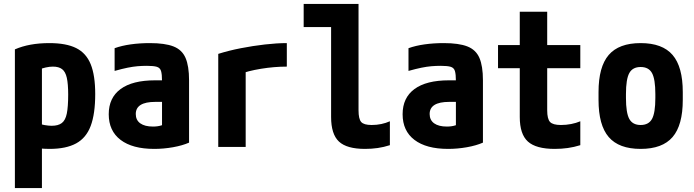

<svg xmlns="http://www.w3.org/2000/svg" viewBox="-20 -750 3540 980"><path d="M56 -498Q129 -530 232 -530Q318 -530 369 -504.5Q420 -479 443 -422Q466 -365 466 -270Q466 -169 443 -107.5Q420 -46 368.5 -18Q317 10 233 10Q205 10 177.5 7Q150 4 125 -1L159 -124Q188 -115 208 -111.5Q228 -108 244 -108Q277 -108 295.5 -122Q314 -136 321 -170.5Q328 -205 328 -267Q328 -322 321 -353Q314 -384 297 -397Q280 -410 250 -410Q233 -410 213 -405.5Q193 -401 163 -390L194 -462V210H56Z M767 10Q656 10 595.5 -36Q535 -82 535 -167Q535 -251 595.5 -295.5Q656 -340 771 -340H876V-230H773Q673 -230 673 -168Q673 -137 696 -120.5Q719 -104 761 -104Q786 -104 805.5 -110.5Q825 -117 843 -131L807 -58V-336Q807 -371 802 -387.5Q797 -404 780.5 -409Q764 -414 730 -414Q705 -414 682 -412Q659 -410 631.5 -404.5Q604 -399 565 -388V-504Q601 -517 647 -523.5Q693 -530 745 -530Q822 -530 865.5 -513Q909 -496 927 -454.5Q945 -413 945 -340V-22Q911 -7 863 1.5Q815 10 767 10Z M1094 -475Q1148 -492 1209.5 -504Q1271 -516 1332 -523Q1393 -530 1444 -530V-410Q1380 -410 1312.5 -399Q1245 -388 1199 -370L1234 -435V0H1094Z M1843 10Q1750 10 1710 -27.5Q1670 -65 1670 -153V-612H1530V-730H1810V-187Q1810 -143 1823.5 -127.5Q1837 -112 1877 -112Q1903 -112 1926.5 -117Q1950 -122 1970 -131V-9Q1939 1 1908 5.5Q1877 10 1843 10Z M2267 10Q2156 10 2095.5 -36Q2035 -82 2035 -167Q2035 -251 2095.5 -295.5Q2156 -340 2271 -340H2376V-230H2273Q2173 -230 2173 -168Q2173 -137 2196 -120.5Q2219 -104 2261 -104Q2286 -104 2305.5 -110.5Q2325 -117 2343 -131L2307 -58V-336Q2307 -371 2302 -387.5Q2297 -404 2280.5 -409Q2264 -414 2230 -414Q2205 -414 2182 -412Q2159 -410 2131.5 -404.5Q2104 -399 2065 -388V-504Q2101 -517 2147 -523.5Q2193 -530 2245 -530Q2322 -530 2365.5 -513Q2409 -496 2427 -454.5Q2445 -413 2445 -340V-22Q2411 -7 2363 1.5Q2315 10 2267 10Z M2811 10Q2716 10 2674.5 -27.5Q2633 -65 2633 -153V-402H2522V-520H2633V-690H2773V-520H2942V-402H2773V-187Q2773 -143 2787.5 -127.5Q2802 -112 2843 -112Q2870 -112 2895.5 -117Q2921 -122 2942 -131V-9Q2910 1 2878 5.5Q2846 10 2811 10Z M3250 10Q3139 10 3087 -50.5Q3035 -111 3035 -240V-280Q3035 -409 3087 -469.5Q3139 -530 3250 -530Q3361 -530 3413 -469.5Q3465 -409 3465 -280V-240Q3465 -111 3413 -50.5Q3361 10 3250 10ZM3250 -112Q3291 -112 3308 -143Q3325 -174 3325 -250V-270Q3325 -346 3308 -377Q3291 -408 3250 -408Q3209 -408 3192 -377Q3175 -346 3175 -270V-250Q3175 -174 3192 -143Q3209 -112 3250 -112Z"/></svg>

Font: M PLUS 1 Code
Style: Bold
Weight: 700
Designer: Coji Morishita
Foundry: UNDERFOREST DESIGN
Version: Version 1.002